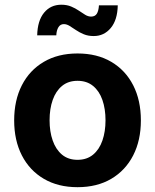

<svg xmlns="http://www.w3.org/2000/svg" viewBox="-20 -778 653 809"><path d="M306.7 10.7Q224.6 10.7 164.6 -24.6Q104.6 -59.9 72.1 -123.3Q39.7 -186.6 39.7 -270.6Q39.7 -355.2 72.1 -418.7Q104.6 -482.2 164.6 -517.4Q224.6 -552.7 306.7 -552.7Q389.1 -552.7 448.9 -517.4Q508.7 -482.2 541.2 -418.7Q573.6 -355.2 573.6 -270.6Q573.6 -186.6 541.2 -123.3Q508.7 -59.9 448.9 -24.6Q389.1 10.7 306.7 10.7ZM306.7 -104.6Q345.8 -104.6 372.1 -126.3Q398.4 -148.1 411.5 -185.8Q424.6 -223.5 424.6 -271.1Q424.6 -319.2 411.5 -356.8Q398.4 -394.3 372.1 -415.9Q345.8 -437.5 306.7 -437.5Q267.6 -437.5 241.4 -415.9Q215.2 -394.3 202.1 -356.9Q188.9 -319.5 188.9 -271.1Q188.9 -223.5 202.1 -185.8Q215.2 -148.1 241.4 -126.3Q267.6 -104.6 306.7 -104.6ZM374.9 -626.1Q351.5 -626.1 333.2 -633.6Q314.8 -641.2 300.2 -651.2Q285.6 -661.3 273.2 -668.8Q260.8 -676.4 249.1 -676.4Q234 -676.4 226.1 -663.2Q218.1 -650.1 217.2 -629.1H136.7Q138.1 -691 165.7 -724.5Q193.3 -758.1 238.4 -758.1Q262 -758.1 279.9 -750.5Q297.9 -743 312.2 -733.1Q326.5 -723.2 338.9 -715.7Q351.3 -708.1 363.8 -708.1Q380.4 -708.1 388 -720.2Q395.5 -732.2 396.9 -755.6H476.2Q475 -693.9 446.7 -660Q418.4 -626.1 374.9 -626.1Z"/></svg>

Font: Inter Variable LoSnoCo
Style: Regular
Weight: 400
Designer: Rasmus Andersson
Foundry: rsms
Version: Version 4.000;git-a52131595; featfreeze: case,dlig,ss01,ss02